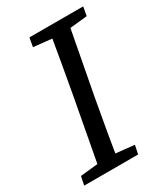

<svg xmlns="http://www.w3.org/2000/svg" viewBox="-169 -748 720 826"><g transform="rotate(-30 191.0 -335.0)"><path d="M0 0 9 -43 136 -56H155L277 -43L268 0ZM86 0 153 -360Q167 -437 180.5 -515Q194 -593 207 -670H298L230 -310Q216 -233 202.5 -155Q189 -77 177 0ZM107 -626 115 -670H382L374 -626L249 -613H229Z"/></g></svg>

Font: Source Serif 4 18pt
Style: Italic
Weight: 400
Italic angle: -12°
Designer: Frank Grießhammer
Foundry: Adobe Systems Incorporated
Version: Version 4.004;hotconv 1.0.116;makeotfexe 2.5.65601